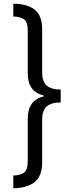

<svg xmlns="http://www.w3.org/2000/svg" viewBox="-20 -852 384 1038"><path d="M308 -298Q257 -298 232.5 -276.5Q208 -255 208 -206V25Q208 99 168.5 131.5Q129 164 52 166V97Q90 96 110 81Q130 66 130 19V-211Q130 -310 216 -331V-336Q130 -356 130 -455V-686Q130 -733 110 -747.5Q90 -762 52 -763V-832Q129 -831 168.5 -799Q208 -767 208 -692V-460Q208 -411 232.5 -389.5Q257 -368 308 -368Z"/></svg>

Font: Noto Sans Devanagari Condensed
Style: Regular
Weight: 400
Width: 3
Designer: Jelle Bosma - Monotype Design Team
Foundry: Monotype Imaging Inc.
Version: Version 2.004; ttfautohint (v1.8.4.7-5d5b)